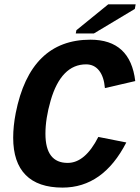

<svg xmlns="http://www.w3.org/2000/svg" viewBox="-20 -851 643 881"><path d="M188.5 -237.3Q188.5 -103.5 290.5 -103.5Q370.6 -103.5 431.2 -222.7L559.6 -197.3Q453.1 9.8 267.1 9.8Q154.8 9.8 97.7 -48.1Q40.5 -106 40.5 -219.2Q40.5 -272 52.2 -332.5Q118.7 -668.9 395 -668.9Q578.1 -668.9 600.6 -479L461.4 -446.8Q457 -499 434.6 -527.3Q412.1 -555.7 375 -555.7Q317.9 -555.7 277.1 -513.9Q236.3 -472.2 212.4 -389.6Q188.5 -307.1 188.5 -237.3ZM327.6 -697.3 330.6 -712.4 476.6 -831.1H602.5L598.6 -810.1L410.6 -697.3Z"/></svg>

Font: Cousine
Style: Bold Italic
Weight: 700
Italic angle: -12°
Monospace: yes
Designer: Steve Matteson
Foundry: Ascender Corporation
Version: Version 1.20